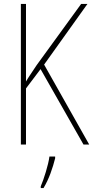

<svg xmlns="http://www.w3.org/2000/svg" viewBox="-20 -734 473 975"><path d="M433 0 204 -406 424 -714H392L166 -403C141 -365 122 -338 112 -320V-714H86V0H112V-285L186 -383L404 0ZM260 70V61H231C226 102 202 178 187 212V221H201C229 175 248 118 260 70Z"/></svg>

Font: Noto Sans Sinhala UI Condensed Thin
Style: Regular
Weight: 100
Width: 3
Designer: Jelle Bosma - Monotype Design Team
Foundry: Monotype Imaging Inc.
Version: Version 2.006